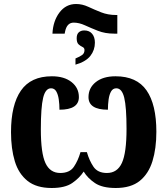

<svg xmlns="http://www.w3.org/2000/svg" viewBox="-20 -929 836 959"><path d="M242 -761Q245 -824 277 -866.5Q309 -909 360 -909Q391 -909 421 -895Q451 -881 485 -867.5Q519 -854 561 -854H566V-761H550Q505 -761 469.5 -775Q434 -789 404.5 -802.5Q375 -816 348 -816Q314 -816 305 -771L303 -761ZM357 -637Q379 -646 390.5 -654.5Q402 -663 402 -679Q402 -690 392 -694.5Q382 -699 372.5 -707.5Q363 -716 363 -738Q363 -758 373.5 -767.5Q384 -777 401 -777Q426 -777 440 -760.5Q454 -744 454 -716Q454 -679 431.5 -650Q409 -621 357 -606ZM238 10Q162 10 117.5 -25.5Q73 -61 54 -123.5Q35 -186 35 -269Q35 -405 84.5 -476.5Q134 -548 239 -548Q301 -548 337.5 -519Q374 -490 374 -444Q374 -381 277 -381Q277 -408 273.5 -432.5Q270 -457 261 -472.5Q252 -488 235 -488Q207 -488 195.5 -440.5Q184 -393 184 -283Q184 -164 207 -114.5Q230 -65 281 -65Q328 -65 349 -96Q370 -127 382 -169H414Q426 -127 447 -96Q468 -65 514 -65Q566 -65 589 -115.5Q612 -166 612 -285Q612 -394 600.5 -441Q589 -488 561 -488Q544 -488 535 -472.5Q526 -457 522.5 -432.5Q519 -408 519 -381Q422 -381 422 -444Q422 -490 458.5 -519Q495 -548 557 -548Q663 -548 712 -477.5Q761 -407 761 -271Q761 -187 741.5 -124Q722 -61 678 -25.5Q634 10 558 10Q491 10 454.5 -14.5Q418 -39 398 -72Q377 -40 341 -15Q305 10 238 10Z"/></svg>

Font: Noto Serif ExtraCondensed ExtraBold
Style: Regular
Weight: 800
Width: 2
Designer: Monotype Design Team
Foundry: Monotype Imaging Inc.
Version: Version 2.013; ttfautohint (v1.8.4.7-5d5b)